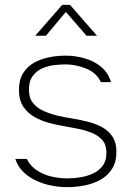

<svg xmlns="http://www.w3.org/2000/svg" viewBox="-20 -763 544 790"><path d="M256 7Q224 7 191 0.5Q158 -6 128 -20Q98 -34 75.5 -56Q53 -78 43 -109H90Q106 -78 134 -60.5Q162 -43 194.5 -36Q227 -29 257 -29Q283 -29 311 -33.5Q339 -38 363.5 -49.5Q388 -61 403 -81.5Q418 -102 418 -134Q418 -167 401.5 -186Q385 -205 360 -215.5Q335 -226 311 -231Q297 -234 281 -237Q265 -240 248 -243Q218 -248 185 -256.5Q152 -265 123 -281Q94 -297 76 -324Q58 -351 58 -393Q58 -434 74.5 -461Q91 -488 118.5 -504Q146 -520 180.5 -527Q215 -534 251 -534Q290 -534 328.5 -523Q367 -512 396 -488Q425 -464 437 -425H395Q377 -464 334 -481Q291 -498 250 -498Q229 -498 203 -495Q177 -492 153.5 -481.5Q130 -471 114.5 -450Q99 -429 99 -394Q99 -360 116 -339Q133 -318 159 -306.5Q185 -295 212 -288Q243 -281 276.5 -275.5Q310 -270 342 -262Q377 -253 403 -238Q429 -223 444 -199Q459 -175 459 -139Q459 -96 441 -68Q423 -40 393.5 -23.5Q364 -7 328 0Q292 7 256 7ZM125 -616 236 -743H268L379 -616H336L251 -714L169 -616Z"/></svg>

Font: Onest Thin
Style: Regular
Weight: 250
Designer: Dmitri Voloshin, Andrey Kudryavtsev
Foundry: Dmitri Voloshin, Andrey Kudryavtsev
Version: Version 1.000;gftools[0.9.33]